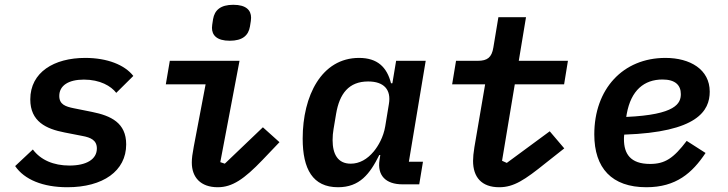

<svg xmlns="http://www.w3.org/2000/svg" viewBox="-20 -770 3041 802"><path d="M261.4 12.1C409.8 12.1 507.1 -55.4 507.1 -166.9C507.1 -257.1 443.5 -286.6 364 -302.6L288.4 -317.8C253.2 -324.9 227.6 -333.8 227.6 -369.3C227.6 -412.6 266 -437.5 330.3 -437.5C398.1 -437.5 443.9 -410.5 465.6 -382.1L536.9 -452.8C500.7 -499.3 427.6 -528.1 335.9 -528.1C206 -528.1 106.5 -468.4 106.5 -354.8C106.5 -262.1 172.9 -231.5 250 -216.6L324.2 -202.1C359 -195.7 384.6 -184.3 384.6 -149.9C384.6 -104.4 340.9 -78.5 270.2 -78.5C203.8 -78.5 149.9 -101.6 117.2 -145.6L43.3 -76.3C81.7 -19.9 159.1 12.1 261.4 12.1Z M939.6 -599.8C992.9 -599.8 1017.8 -621.8 1024.1 -659.4C1027.7 -679.7 1028.8 -688.6 1028.8 -696C1028.8 -726.6 1008.9 -750 954.5 -750C901.6 -750 876.4 -728 870 -690C866.8 -669.7 865.4 -660.9 865.4 -653.8C865.4 -623.2 885.3 -599.8 939.6 -599.8ZM672.6 -417.6H838.8L789.4 -157.7C783.7 -126.4 781.2 -110.1 781.2 -90.9C781.2 -29.1 818.2 12.1 889.6 12.1C950.3 12.1 1000 -22 1076.3 -101.6L1147.4 -176.1L1078.1 -238.3L919 -86.3L900.2 -92.7L980.5 -516H689.3Z M1392 12.1C1482.2 12.1 1524.9 -43 1564.3 -122.5H1568.5L1565.3 -101.6C1555.4 -38 1590.2 0 1661.6 0H1731.2L1746.8 -94.5H1687.9L1758.2 -516H1634.6L1619 -422.2H1613.3C1596.2 -489.7 1556.5 -528.1 1479.8 -528.1C1323.2 -528.1 1244.3 -370 1244.3 -191.1C1244.3 -63.9 1286.2 12.1 1392 12.1ZM1369.3 -184.7C1369.3 -201 1370.7 -216.3 1373.2 -230.5L1383.9 -294.4C1398.1 -378.6 1436.8 -429.7 1517.8 -429.7C1584.2 -429.7 1614.7 -395.2 1604.4 -335.2L1589.1 -242.2C1581.7 -197.4 1560 -160.2 1541.2 -137.4C1514.2 -104.8 1481.5 -86.3 1445 -86.3C1390.6 -86.3 1369.3 -126.8 1369.3 -184.7Z M2065.3 12.1C2126.4 12.1 2171.9 -18.5 2259.2 -88.8L2337 -150.2L2276.3 -221.6L2096.9 -89.5L2077.1 -98.4L2130.3 -417.6H2336.3L2352.3 -516H2147L2177.2 -698.2H2061.8L2040.8 -571.7C2034.1 -529.8 2015.6 -516 1975.5 -516H1884.9L1868.6 -417.6H2006.4L1961.6 -155.2C1957.7 -131.4 1956 -112.9 1956 -98C1956 -30.5 1991.1 12.1 2065.3 12.1Z M2680 12.1C2804.7 12.1 2871.8 -47.9 2927.2 -131L2848.4 -181.5C2793.3 -109 2757.8 -85.2 2695.3 -85.2C2612.6 -85.2 2586.3 -128.2 2586.3 -188.6C2586.3 -192.8 2586.3 -198.9 2587.4 -207.7C2893.1 -218 2944.6 -307.2 2944.6 -387.1C2944.6 -480.1 2862.6 -528.1 2759.6 -528.1C2582 -528.1 2462.4 -398.4 2462.4 -208.5C2462.4 -67.8 2535.5 12.1 2680 12.1ZM2595.9 -281.6 2598 -294.4C2615.8 -392.8 2670.5 -437.9 2747.5 -437.9C2801.5 -437.9 2823.9 -413.4 2823.9 -377.1C2823.9 -338.4 2803.3 -290.8 2595.9 -281.6Z"/></svg>

Font: Margiela Mono Italic SmBold It
Style: Regular
Weight: 600
Designer: Mike Abbink, Paul van der Laan, Pieter van Rosmalen
Foundry: Bold Monday
Version: Version 2.003 2021